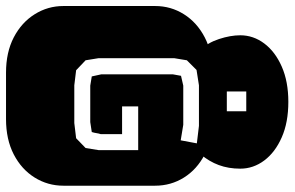

<svg xmlns="http://www.w3.org/2000/svg" viewBox="-188 -768 955 622"><g transform="rotate(90 289.0 -457.5)"><path d="M213.9 0Q147.9 0 99.6 -25.1Q51.3 -50.3 24.7 -92.8Q-2 -135.3 -2 -186V-482.9Q-2 -534.2 24.7 -576.4Q51.3 -618.7 99.6 -643.8Q147.9 -668.9 213.9 -668.9H364.3Q430.2 -668.9 478.8 -643.8Q527.3 -618.7 553.7 -576.4Q580.1 -534.2 580.1 -482.9V-186Q580.1 -135.3 553.7 -92.8Q527.3 -50.3 478.8 -25.1Q430.2 0 364.3 0ZM254.9 -221.2H377L426.3 -227.1L458 -257.8L464.8 -299.8V-428.2H323.2V-376H413.1V-307.1Q410.6 -299.3 409.7 -292.5Q408.7 -285.6 406.2 -277.8L374 -272.9H255.9L226.1 -277.8L219.2 -309.1V-540L224.1 -566.9L255.9 -574.2H382.8L433.1 -565.9L442.9 -618.2L386.2 -625H254.9L205.1 -617.2L173.8 -585.9L167 -544.9V-299.8L173.8 -257.8L206.1 -227.1ZM139.6 -631.3Q117.2 -652.8 105 -689.9Q92.8 -727.1 92.8 -758.8Q92.8 -801.3 119.4 -836.7Q146 -872.1 194.3 -893.3Q242.7 -914.6 308.6 -914.6Q375 -914.6 423.3 -893.3Q471.7 -872.1 498.3 -836.7Q524.9 -801.3 524.9 -758.8Q524.9 -720.7 513.2 -689.2Q501.5 -657.7 479 -631.3ZM274.9 -715.3H338.9V-778.3H274.9Z"/></g></svg>

Font: Monofett
Style: Regular
Weight: 400
Designer: Vernon Adams
Foundry: Vernon Adams
Version: Version 1.100; ttfautohint (v1.8.4.7-5d5b);gftools[0.9.28]